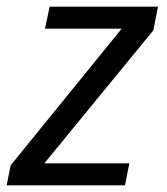

<svg xmlns="http://www.w3.org/2000/svg" viewBox="-35 -556 500 576"><path d="M340 0 353 -66H98L425 -465L439 -536H114L100 -470H330L-3 -60L-15 0Z"/></svg>

Font: BC Sans
Style: Italic
Weight: 400
Italic angle: -12°
Designer: Monotype Design Team
Designer: Province of B.C.
Foundry: Monotype Imaging Inc.
Version: Version 2.000;GOOG;noto-source:20170915:90ef993387c0